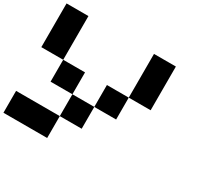

<svg xmlns="http://www.w3.org/2000/svg" viewBox="-197 -1060 1594 1521"><g transform="rotate(30 600.0 -300.0)"><path d="M0 -799.8H200.2V-399.9H0ZM1000 -399.9H799.8V-799.8H1000ZM600.1 0H399.9V-199.7H600.1ZM399.9 -199.7H200.2V-399.9H399.9ZM0 200.2V0H399.9V200.2ZM799.8 -199.7H600.1V-399.9H799.8Z"/></g></svg>

Font: QuinqueFive
Style: Regular
Weight: 400
Monospace: yes
Designer: GGBotNet
Foundry: GGBotNet
Version: 1.1